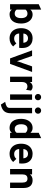

<svg xmlns="http://www.w3.org/2000/svg" viewBox="1721 -2483 976 4458"><g transform="rotate(90 2209.0 -254.0)"><path d="M310 12Q275 12 249.7 -0.6Q224.4 -13.2 203 -41V0H78.2V-665.4L203 -722V-471.2Q222.5 -496.2 251.2 -509.6Q279.8 -523 314.2 -523Q377.4 -523 425 -489.4Q472.7 -455.9 499.5 -395.8Q526.2 -335.6 526.2 -256Q526.2 -129.4 469 -58.7Q411.7 12 310 12ZM295 -107.4Q345.8 -107.4 373.2 -146Q400.6 -184.6 400.6 -256Q400.6 -327.7 373.3 -365.9Q346 -404 295 -404Q266.8 -404 241.9 -391.6Q216.9 -379.3 203 -358.8V-152.4Q218.4 -130.5 240.9 -119Q263.3 -107.4 295 -107.4Z M871.4 12Q797.8 12 744.5 -21Q691.3 -54 662.8 -114.2Q634.2 -174.4 634.2 -256Q634.2 -338.7 663.5 -398.6Q692.7 -458.5 746 -490.8Q799.2 -523 871.4 -523Q933.4 -523 984 -496.9Q1034.5 -470.9 1064.5 -417.1Q1094.4 -363.4 1094.4 -280.6Q1094.4 -267.4 1093.8 -248.6Q1093.2 -229.9 1090.8 -211H757.4Q759.4 -175.9 773.8 -149.8Q788.2 -123.6 813.2 -109.1Q838.2 -94.6 872.2 -94.6Q908.6 -94.6 935.5 -106.7Q962.3 -118.8 986.6 -145.8L1058.6 -71.4Q1025.6 -33.9 979 -10.9Q932.4 12 871.4 12ZM758.2 -308.6H973.4Q971 -341.9 958.4 -366.1Q945.8 -390.3 923.4 -403.4Q901 -416.4 869 -416.4Q824.9 -416.4 794 -389.4Q763.1 -362.4 758.2 -308.6Z M1336 0 1149 -511H1278.4L1385.6 -207.2Q1389.8 -196.2 1393.5 -183.6Q1397.2 -171 1400.4 -158.4Q1403.8 -171 1407.5 -183.4Q1411.3 -195.9 1415.2 -207.2L1521.6 -511H1650.6L1463.6 0Z M1759.7 0V-511H1884.5V-456Q1898.4 -485.7 1928.4 -504.4Q1958.4 -523 1991.7 -523Q2046 -523 2083.3 -485.6L2066.1 -371.2Q2045.7 -388.1 2026.2 -395.1Q2006.6 -402.2 1982.9 -402.2Q1952 -402.2 1930.1 -387.6Q1908.2 -373 1896.3 -345.5Q1884.5 -318 1884.5 -279.6V0Z M2172.2 0V-511H2297V0ZM2234.4 -575.2Q2204.4 -575.2 2182.8 -596.8Q2161.2 -618.4 2161.2 -648.4Q2161.2 -678.5 2182.5 -699.9Q2203.8 -721.2 2234.4 -721.2Q2266 -721.2 2287 -700.2Q2308 -679.1 2308 -648.4Q2308 -617.8 2286.7 -596.5Q2265.4 -575.2 2234.4 -575.2Z M2407.9 214 2344.7 114.4Q2423.7 98.1 2454.2 75.9Q2484.7 53.7 2484.7 13.8V-511H2609.5V-17Q2609.5 84.6 2560.6 139.1Q2511.7 193.5 2407.9 214ZM2547.3 -575.2Q2517.1 -575.2 2495.4 -596.8Q2473.7 -618.4 2473.7 -648.4Q2473.7 -678.5 2495.1 -699.9Q2516.5 -721.2 2547.3 -721.2Q2578.5 -721.2 2599.5 -700.2Q2620.5 -679.3 2620.5 -648.4Q2620.5 -617.8 2599.4 -596.5Q2578.3 -575.2 2547.3 -575.2Z M2950.1 12Q2851.4 12 2795.6 -59Q2739.7 -130.1 2739.7 -256Q2739.7 -335.9 2766.2 -396Q2792.7 -456.2 2840.2 -489.6Q2887.8 -523 2951.3 -523Q3019.7 -523 3062.9 -473.2V-665.4L3187.7 -722V0H3062.9V-41.8Q3026.2 12 2950.1 12ZM2970.5 -107.4Q3002.6 -107.4 3025.1 -118.7Q3047.6 -129.9 3062.9 -152.4V-358.8Q3047.6 -379.8 3022.9 -391.9Q2998.2 -404 2970.5 -404Q2920.1 -404 2892.5 -365.9Q2864.9 -327.7 2864.9 -256Q2864.9 -208.9 2877.4 -175.8Q2889.9 -142.6 2913.5 -125Q2937.1 -107.4 2970.5 -107.4Z M3553.9 12Q3480.3 12 3427.1 -21Q3373.8 -54 3345.2 -114.2Q3316.7 -174.4 3316.7 -256Q3316.7 -338.7 3345.9 -398.6Q3375.2 -458.5 3428.4 -490.8Q3481.7 -523 3553.9 -523Q3615.9 -523 3666.4 -496.9Q3717 -470.9 3746.9 -417.1Q3776.9 -363.4 3776.9 -280.6Q3776.9 -267.4 3776.3 -248.6Q3775.7 -229.9 3773.3 -211H3439.9Q3441.9 -175.9 3456.3 -149.8Q3470.7 -123.6 3495.7 -109.1Q3520.7 -94.6 3554.7 -94.6Q3591.1 -94.6 3617.9 -106.7Q3644.8 -118.8 3669.1 -145.8L3741.1 -71.4Q3708.1 -33.9 3661.5 -10.9Q3614.9 12 3553.9 12ZM3440.7 -308.6H3655.9Q3653.5 -341.9 3640.9 -366.1Q3628.3 -390.3 3605.9 -403.4Q3583.5 -416.4 3551.5 -416.4Q3507.4 -416.4 3476.5 -389.4Q3445.6 -362.4 3440.7 -308.6Z M3904.2 0V-511H4029V-462Q4053.4 -492.7 4087.6 -507.9Q4121.8 -523 4165.8 -523Q4251.6 -523 4298.1 -470.2Q4344.6 -417.4 4344.6 -318.6V0H4219.8V-280.2Q4219.8 -344.4 4197.6 -374.2Q4175.5 -404 4128.4 -404Q4077.7 -404 4053.3 -374.2Q4029 -344.4 4029 -282.2V0Z"/></g></svg>

Font: Overpass
Style: Regular
Weight: 400
Designer: Delve Withrington, Dave Bailey, Thomas Jockin
Foundry: Delve Fonts LLC
Version: Version 4.000